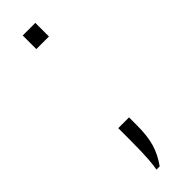

<svg xmlns="http://www.w3.org/2000/svg" viewBox="-231 -535 668 668"><g transform="rotate(-45 103.0 -200.5)"><path d="M72 -463H134V-530H72ZM71 129H87C119 83 132 44 132 -30V-67H79V-9C79 81 74 112 71 129Z"/></g></svg>

Font: Kathrein 37 Thin Condensed
Style: Regular
Weight: 250
Width: 3
Designer: Lazydogs Typefoundry, based on Open Sans by Ascender Corporation
Foundry: Lazydogs Typefoundry
Version: Version 1.003;PS 001.003;hotconv 1.0.88;makeotf.lib2.5.64775